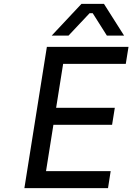

<svg xmlns="http://www.w3.org/2000/svg" viewBox="-20 -972 684 992"><path d="M334 -788.1H247.1L400.9 -952.1H517.1L621.1 -788.1H532.2L459 -903.8H442.9ZM538.1 0H106L222.2 -730H644L629.9 -642.1H306.2L270 -415H573.2L559.1 -327.1H255.9L217.8 -87.9H551.8Z"/></svg>

Font: Sora Italic
Style: Regular
Weight: 400
Designer: Jonathan Barnbrook, Julián Moncada
Foundry: Barnbrook Fonts
Version: Version 2.000